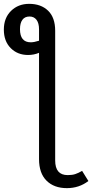

<svg xmlns="http://www.w3.org/2000/svg" viewBox="-82 -768 480 999"><path d="M345.2 121.1 377.9 173.8Q329.6 210.9 266.1 210.9Q199.2 210.9 160.2 172.1Q121.1 133.3 121.1 60.1V-493.2Q94.7 -481.9 64 -481.9Q9.3 -481.9 -26.4 -517.8Q-62 -553.7 -62 -613.8Q-62 -674.3 -24.7 -711.2Q12.7 -748 69.8 -748Q131.3 -748 168.2 -712.4Q205.1 -676.8 205.1 -607.9V66.9Q205.1 143.1 270 143.1Q293.5 143.1 309.3 137.9Q325.2 132.8 345.2 121.1ZM78.1 -547.9Q95.2 -547.9 121.1 -556.2V-615.2Q121.1 -647.9 107.9 -665Q94.7 -682.1 71.8 -682.1Q46.9 -682.1 34.4 -664.8Q22 -647.5 22 -616.2Q22 -547.9 78.1 -547.9Z"/></svg>

Font: Fira Sans Book
Style: Regular
Weight: 350
Designer: Carrois Corporate & Edenspiekermann AG
Foundry: Carrois Corporate GbR & Edenspiekermann AG
Version: Version 4.203;PS 004.203;hotconv 1.0.88;makeotf.lib2.5.64775